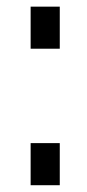

<svg xmlns="http://www.w3.org/2000/svg" viewBox="-20 -544 255 566"><path d="M70.3 -400.4V-524.4H156.2V-400.4ZM70.3 2V-122.1H156.2V2Z"/></svg>

Font: irohakakuC Regular
Style: Regular
Weight: 400
Designer: [Source Han Sans]
Ryoko NISHIZUKA Ë•øÂ°öÊ∂ºÂ≠ê (kana & ideographs); Paul D. Hunt (Latin, Greek & Cyrillic); Wenlong ZHAN
Version: Version 1.001.20160904